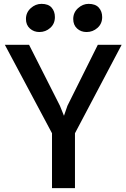

<svg xmlns="http://www.w3.org/2000/svg" viewBox="-20 -975 655 995"><path d="M249.5 0V-284.5L5 -743H130.5L290.5 -427L311.5 -375L329.5 -427L487 -743H610.5L368.5 -284.5V0ZM184 -809Q155.5 -809 135 -827.2Q114.5 -845.5 114.5 -876.5Q114.5 -910 139.2 -932.5Q164 -955 195 -955Q230.5 -955 247.5 -935.5Q264.5 -916 264.5 -886.5Q264.5 -852 240.5 -830.5Q216.5 -809 184 -809ZM428.5 -809Q399.5 -809 379.5 -827.2Q359.5 -845.5 359.5 -876.5Q359.5 -910 384.2 -932.5Q409 -955 439 -955Q474.5 -955 492 -935.5Q509.5 -916 509.5 -886.5Q509.5 -852 485.2 -830.5Q461 -809 428.5 -809Z"/></svg>

Font: Merriweather Sans
Style: Regular
Weight: 400
Designer: Eben Sorkin
Foundry: Eben Sorkin
Version: Version 1.008; ttfautohint (v1.7.19-72a1) -l 8 -r 50 -G 200 